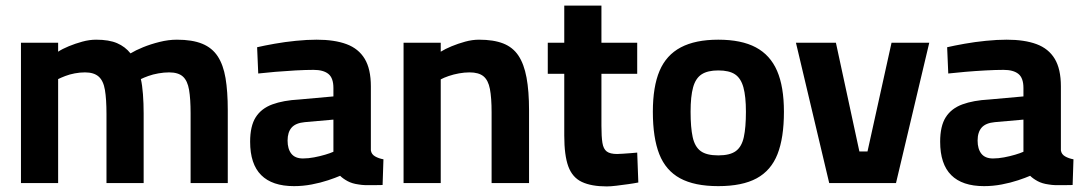

<svg xmlns="http://www.w3.org/2000/svg" viewBox="-20 -655 3878 687"><path d="M55 0V-502H188V-470Q203 -480 226 -489.5Q249 -499 274.5 -506Q300 -513 324 -513Q370 -513 399 -500.5Q428 -488 447 -464Q465 -475 492 -486Q519 -497 551 -505Q583 -513 613 -513Q668 -513 703.5 -498.5Q739 -484 759 -453.5Q779 -423 787 -375.5Q795 -328 795 -261V0H662V-249Q662 -301 656.5 -333.5Q651 -366 634.5 -381Q618 -396 585 -396Q567 -396 547 -392.5Q527 -389 510.5 -383Q494 -377 484 -372Q489 -351 491.5 -318Q494 -285 494 -249V0H361V-247Q361 -300 355.5 -333Q350 -366 333 -381Q316 -396 284 -396Q266 -396 247.5 -392.5Q229 -389 213.5 -383Q198 -377 188 -372V0Z M1032 11Q954 11 914.5 -28.5Q875 -68 875 -148Q875 -204 895 -235.5Q915 -267 954.5 -281.5Q994 -296 1051 -299L1173 -310V-340Q1173 -376 1155 -390.5Q1137 -405 1102 -405Q1074 -405 1037.5 -403Q1001 -401 965.5 -398Q930 -395 904 -392L900 -486Q926 -492 962.5 -498.5Q999 -505 1039 -509Q1079 -513 1113 -513Q1177 -513 1220 -497Q1263 -481 1285 -444.5Q1307 -408 1307 -346V-117Q1309 -103 1322 -95.5Q1335 -88 1352 -85L1349 7Q1333 7 1317.5 7.5Q1302 8 1288 7.5Q1274 7 1263 5Q1240 2 1223.5 -7Q1207 -16 1197 -26Q1181 -19 1154 -10Q1127 -1 1095.5 5Q1064 11 1032 11ZM1064 -88Q1083 -88 1104 -92Q1125 -96 1143.5 -101.5Q1162 -107 1173 -112V-227L1071 -218Q1038 -215 1023.5 -198.5Q1009 -182 1009 -152Q1009 -122 1022.5 -105Q1036 -88 1064 -88Z M1424 0V-502H1557V-470Q1573 -480 1596 -489.5Q1619 -499 1644.5 -506Q1670 -513 1694 -513Q1746 -513 1780.5 -499.5Q1815 -486 1835 -456Q1855 -426 1864 -377.5Q1873 -329 1873 -260V0H1739V-253Q1739 -305 1733 -336.5Q1727 -368 1710 -382Q1693 -396 1660 -396Q1642 -396 1622.5 -392.5Q1603 -389 1585.5 -383Q1568 -377 1557 -371V0Z M2151 12Q2096 12 2062 -4Q2028 -20 2013.5 -59.5Q1999 -99 1999 -170V-391H1940V-502H1999V-635H2132V-502H2260V-391H2132V-205Q2132 -166 2135.5 -144Q2139 -122 2151 -113Q2163 -104 2188 -104Q2195 -104 2209 -105Q2223 -106 2237 -107Q2251 -108 2260 -109L2264 -2Q2249 1 2227.5 4Q2206 7 2185.5 9.5Q2165 12 2151 12Z M2550 11Q2465 11 2413.5 -17Q2362 -45 2339 -103.5Q2316 -162 2316 -255Q2316 -345 2340 -401.5Q2364 -458 2416 -485.5Q2468 -513 2550 -513Q2633 -513 2684.5 -485.5Q2736 -458 2760.5 -401.5Q2785 -345 2785 -255Q2785 -162 2762 -103.5Q2739 -45 2687.5 -17Q2636 11 2550 11ZM2550 -99Q2592 -99 2613 -114.5Q2634 -130 2641.5 -164.5Q2649 -199 2649 -255Q2649 -310 2640 -342.5Q2631 -375 2610 -389Q2589 -403 2550 -403Q2512 -403 2490.5 -389Q2469 -375 2460 -342.5Q2451 -310 2451 -255Q2451 -199 2458.5 -164.5Q2466 -130 2487 -114.5Q2508 -99 2550 -99Z M2947 0 2828 -502H2971L3055 -113H3084L3170 -502H3305L3186 0Z M3501 11Q3423 11 3383.5 -28.5Q3344 -68 3344 -148Q3344 -204 3364 -235.5Q3384 -267 3423.5 -281.5Q3463 -296 3520 -299L3642 -310V-340Q3642 -376 3624 -390.5Q3606 -405 3571 -405Q3543 -405 3506.5 -403Q3470 -401 3434.5 -398Q3399 -395 3373 -392L3369 -486Q3395 -492 3431.5 -498.5Q3468 -505 3508 -509Q3548 -513 3582 -513Q3646 -513 3689 -497Q3732 -481 3754 -444.5Q3776 -408 3776 -346V-117Q3778 -103 3791 -95.5Q3804 -88 3821 -85L3818 7Q3802 7 3786.5 7.5Q3771 8 3757 7.5Q3743 7 3732 5Q3709 2 3692.5 -7Q3676 -16 3666 -26Q3650 -19 3623 -10Q3596 -1 3564.5 5Q3533 11 3501 11ZM3533 -88Q3552 -88 3573 -92Q3594 -96 3612.5 -101.5Q3631 -107 3642 -112V-227L3540 -218Q3507 -215 3492.5 -198.5Q3478 -182 3478 -152Q3478 -122 3491.5 -105Q3505 -88 3533 -88Z"/></svg>

Font: Cairo Play
Style: Bold
Weight: 700
Version: Version 3.119